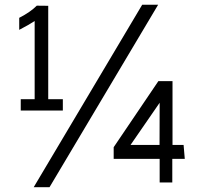

<svg xmlns="http://www.w3.org/2000/svg" viewBox="-20 -775 826 795"><path d="M520.5 -174.8H640.6Q640.6 -335.9 641.1 -349.6ZM119.6 0 568.8 -755.4H634.8L185.1 0ZM641.1 -19.5V-117.2H450.7V-165.5L635.7 -439H694.3V-174.8H740.2L745.1 -117.2H693.4V-19.5ZM65.9 -317.4V-364.3H123.5V-688Q100.1 -672.4 59.6 -651.4V-701.2Q105.5 -724.6 132.3 -751.5L179.7 -751V-364.3H240.2V-317.4Z"/></svg>

Font: Oxygen
Style: Normal
Weight: 400
Designer: Vernon Adams
Foundry: Vernon Adams
Version: Version Release 0.2.2 webfont; ttfautohint (v0.8.52-bc40) -l